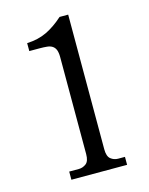

<svg xmlns="http://www.w3.org/2000/svg" viewBox="-108 -772 655 842"><g transform="rotate(-15 219.5 -351.5)"><path d="M154.3 -37.1Q171.9 -37.1 187 -48.3Q202.1 -59.6 202.1 -91.8V-532.2Q202.1 -552.7 197.3 -564.9Q192.4 -577.1 182.6 -583.5Q172.9 -589.8 158.2 -591.3Q143.6 -592.8 124 -592.8H78.1V-628.9Q127.9 -630.9 167 -649.4Q206.1 -668 245.1 -703.1H284.2V-91.8Q284.2 -59.6 298.8 -47.9Q313.5 -36.1 332 -36.1H363.3V0H110.4V-37.1H154.3Z"/></g></svg>

Font: Uchen
Style: Regular
Weight: 400
Designer: Christopher J. Fynn
Foundry: Christopher J. Fynn for DDC
Version: Version 1.000 preliminary